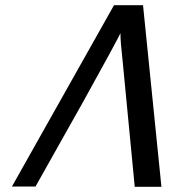

<svg xmlns="http://www.w3.org/2000/svg" viewBox="-20 -720 673 741"><path d="M26 0 420 -700H532L603 1H500L454 -477Q444 -567 445 -592L431 -565Q414 -532 360 -434.5Q306 -337 298 -322L117 0Z"/></svg>

Font: Coval
Style: Book Italic
Weight: 350
Foundry: Context Ltd
Version: Version 001.000